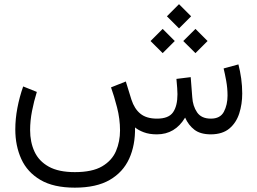

<svg xmlns="http://www.w3.org/2000/svg" viewBox="-20 -634 1215 906"><path d="M824.7 -614.3 881.8 -557.1 824.7 -500 767.6 -557.1ZM902.3 -497.6 959.5 -440.4 902.3 -383.3 844.7 -440.4ZM747.6 -497.6 804.7 -440.4 747.6 -383.3 690.4 -440.4ZM720.2 0Q684.6 0 658.7 -9.8Q632.8 -19.5 617.2 -32.7Q618.7 50.8 589.6 114.7Q560.5 178.7 497.6 215.1Q434.6 251.5 333 251.5Q232.9 251.5 170.9 215.1Q108.9 178.7 80.6 116.5Q52.2 54.2 52.2 -23.4Q52.2 -72.8 62 -124.5Q71.8 -176.3 89.4 -226.1L153.8 -200.2Q140.1 -156.2 131.1 -110.1Q122.1 -64 122.1 -20.5Q122.1 36.6 142.8 81.5Q163.6 126.5 210 152.3Q256.3 178.2 333 178.2Q415.5 178.2 461.9 150.9Q508.3 123.5 527.3 78.9Q546.4 34.2 546.4 -18.6Q546.4 -73.2 532.2 -127.7Q518.1 -182.1 503.9 -221.7L573.7 -249.5L600.1 -164.1Q614.3 -120.1 642.8 -97.2Q671.4 -74.2 720.7 -74.2Q775.9 -74.2 796.6 -104.2Q817.4 -134.3 817.4 -189.5Q817.4 -210.9 812.5 -261.7L879.9 -270L887.2 -175.8Q889.6 -133.8 909.9 -104Q930.2 -74.2 975.1 -74.2Q1019.5 -74.2 1036.6 -106.9Q1053.7 -139.6 1053.7 -183.1Q1053.7 -217.8 1047.4 -252.7Q1041 -287.6 1035.2 -311L1105 -330.1Q1113.3 -298.3 1118.2 -263.2Q1123 -228 1123 -192.9Q1123 -142.6 1108.9 -98.6Q1094.7 -54.7 1062.5 -27.6Q1030.3 -0.5 975.6 0Q925.8 0 897.5 -21.7Q869.1 -43.5 853.5 -79.1Q806.2 0 720.2 0Z"/></svg>

Font: Vazirmatn UI FD Light
Style: Regular
Weight: 300
Designer: Saber Rastikerdar
Foundry: Saber Rastikerdar
Version: Version 33.003